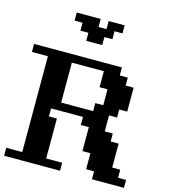

<svg xmlns="http://www.w3.org/2000/svg" viewBox="-135 -1055 1019 1161"><g transform="rotate(15 375.0 -475.0)"><path d="M350.1 -49.8V0H0V-49.8H100.1V-649.9H0V-700.2H549.8V-649.9H600.1V-600.1H649.9V-450.2H600.1V-399.9H549.8V-299.8H600.1V-250H649.9V-100.1H700.2V-49.8H750V0H549.8V-49.8H500V-149.9H450.2V-299.8H399.9V-350.1H200.2V-299.8H250V-49.8ZM250 -399.9H450.2V-450.2H500V-549.8H450.2V-649.9H250ZM200.2 -950.2H350.1V-899.9H399.9V-950.2H500V-899.9H450.2V-850.1H399.9V-799.8H299.8V-850.1H250V-899.9H200.2Z"/></g></svg>

Font: Redaction 50
Style: Bold
Weight: 700
Designer: Jeremy Mickel / Forest Young
Foundry: MCKL
Version: Version 2.001;hotconv 1.0.113;makeotfexe 2.5.65598 DEVELOPME